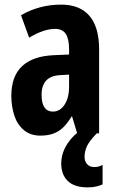

<svg xmlns="http://www.w3.org/2000/svg" viewBox="-20 -577 504 831"><path d="M245 -557Q326 -557 367.5 -508Q409 -459 409 -363V0H314L292 -73H290Q273 -45 254.5 -26.5Q236 -8 211.5 1Q187 10 155 10Q111 10 82.5 -14.5Q54 -39 41.5 -78.5Q29 -118 29 -162Q29 -247 75.5 -290.5Q122 -334 211 -338L279 -341V-364Q279 -409 264.5 -430.5Q250 -452 218 -452Q195 -452 167.5 -443Q140 -434 106 -414L71 -511Q108 -533 152 -545Q196 -557 245 -557ZM242 -252Q200 -250 180 -228.5Q160 -207 160 -167Q160 -130 172.5 -112Q185 -94 209 -94Q240 -94 259.5 -124Q279 -154 279 -203V-254ZM346 102Q346 121 357 133.5Q368 146 388 146Q401 146 409.5 143Q418 140 424 137V221Q414 226 397.5 230Q381 234 360 234Q302 234 273.5 206.5Q245 179 245 130Q245 106 253.5 81.5Q262 57 281 32Q300 7 331 -15L399 0Q367 33 356.5 55.5Q346 78 346 102Z"/></svg>

Font: Noto Sans Khmer ExtraCondensed
Style: Bold
Weight: 700
Width: 2
Designer: Danh Hong and the Monotype Design Team
Foundry: Monotype Imaging Inc.
Version: Version 2.004